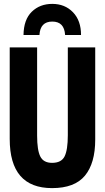

<svg xmlns="http://www.w3.org/2000/svg" viewBox="-20 -958 540 988"><path d="M248 10Q364 10 417 -54Q470 -118 470 -240V-714H329V-262Q329 -187 312.5 -153.5Q296 -120 248 -120Q204 -120 187.5 -152.5Q171 -185 171 -260V-714H30V-243Q30 10 248 10ZM249 -938Q314 -938 355.5 -895Q397 -852 397 -778H315Q311 -847 249 -847Q187 -847 183 -778H101Q102 -857 143.5 -897.5Q185 -938 249 -938Z"/></svg>

Font: Noto Sans Mono Condensed Extra
Style: Regular
Weight: 800
Width: 3
Designer: Monotype Design Team
Foundry: Monotype Imaging Inc.
Version: Version 1.900